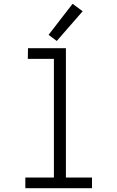

<svg xmlns="http://www.w3.org/2000/svg" viewBox="-20 -988 615 1008"><path d="M113 0V-56H263V-679H126L127 -735H326V-56H463V0ZM278 -773 235 -805 361 -968 414 -929Z"/></svg>

Font: Jozsika Light
Style: Regular
Weight: 300
Monospace: yes
Designer: Belleve Invis
Foundry: Belleve Invis
Version: 2.1.0